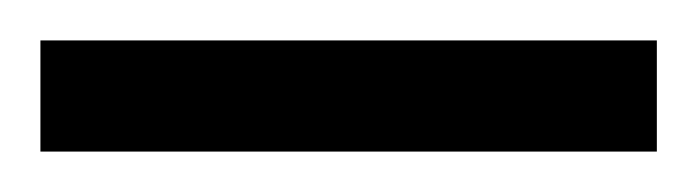

<svg xmlns="http://www.w3.org/2000/svg" viewBox="-20 -674 345 95"><path d="M0 -599V-654H305V-599Z"/></svg>

Font: Special Gothic
Style: Regular
Weight: 400
Designer: Alistair McCready
Foundry: Monolith
Version: Version 1.010; ttfautohint (v1.8.4.7-5d5b)